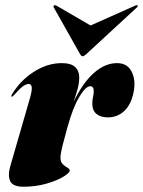

<svg xmlns="http://www.w3.org/2000/svg" viewBox="-20 -697 542 727"><path d="M24 -331Q20.5 -331 25 -339Q55.5 -391 107.2 -424.5Q159 -458 213.5 -458Q249 -458 264.5 -443.2Q280 -428.5 280 -405Q280 -381.5 273.5 -358.5Q267 -335.5 258.5 -311Q293 -383 335.2 -420.5Q377.5 -458 423 -458Q461 -458 477.5 -427.5Q494 -397 487 -354Q478.5 -304 452 -278.2Q425.5 -252.5 388.5 -252.5Q362 -252.5 345.8 -265.2Q329.5 -278 329.5 -305Q329.5 -317.5 332.2 -329.5Q335 -341.5 335 -351.5Q335 -370.5 321.5 -370.5Q304.5 -370.5 280 -329.8Q255.5 -289 234.5 -212Q223.5 -172.5 216.2 -143.5Q209 -114.5 209 -99Q209 -83.5 217.8 -75.2Q226.5 -67 235.2 -62.2Q244 -57.5 244 -51.5Q244 -42.5 219.8 -27.8Q195.5 -13 155.5 -1.5Q115.5 10 69 10Q28 10 18.5 -11.5Q9 -33 19 -68L93 -324Q101.5 -353.5 100.2 -366.2Q99 -379 89 -379Q79.5 -379 67.2 -370.5Q55 -362 33 -337Q27.5 -331 24 -331ZM305 -490.5Q297.5 -484 293 -484Q288.5 -484 284 -490.5L183.5 -669Q181 -673.5 185 -676.5Q188 -678.5 193 -676L323 -600.5L492.5 -676Q499.5 -678.5 501 -676.5Q503.5 -674 498.5 -669Z"/></svg>

Font: Fraunces 144pt S000 Black
Style: Italic
Weight: 900
Italic angle: -16°
Version: Version 1.000; ttfautohint (v1.8.3)